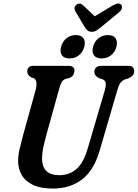

<svg xmlns="http://www.w3.org/2000/svg" viewBox="-20 -1082 798 1114"><path d="M490 -224 587.5 -556Q594.5 -581 593.8 -597.5Q593 -614 574.5 -622.5L556.5 -627.5Q540 -636.5 533.8 -644.8Q527.5 -653 527.5 -666Q527.5 -680 537.5 -690Q547.5 -700 566.5 -700H727Q743 -700 750.8 -691.5Q758.5 -683 758.5 -670Q758.5 -653 749.5 -643.8Q740.5 -634.5 723 -626.5L707 -622Q685.5 -613 676 -597.2Q666.5 -581.5 658.5 -551.5L560.5 -216Q527.5 -96.5 457.8 -42.2Q388 12 286.5 12Q214.5 12 169.8 -10Q125 -32 104.8 -69Q84.5 -106 85 -150.5Q85.5 -185 96 -226.8Q106.5 -268.5 116 -305L187.5 -562.5Q193.5 -585.5 191 -603.5Q188.5 -621.5 177.5 -627.5L161 -633Q148 -642 143 -649.2Q138 -656.5 138 -669.5Q138.5 -681.5 146.8 -690.8Q155 -700 169.5 -700H378.5Q412.5 -700 412 -671Q411.5 -658.5 405.2 -647.5Q399 -636.5 382.5 -629.5L361 -624.5Q345.5 -618.5 337.5 -604.8Q329.5 -591 323.5 -567L250.5 -305Q238.5 -260 231.5 -227.2Q224.5 -194.5 224 -168Q222 -65.5 323.5 -65.5Q383.5 -65.5 424.5 -102Q465.5 -138.5 490 -224ZM384 -743Q352.5 -743 339.2 -761.2Q326 -779.5 334.5 -810.5Q342.5 -841.5 365.8 -860Q389 -878.5 420 -878.5Q451 -878.5 464 -860Q477 -841.5 469 -810.5Q461 -780 438 -761.5Q415 -743 384 -743ZM569.5 -743Q538.5 -743 525 -761.2Q511.5 -779.5 520 -810.5Q528 -841.5 551.2 -860Q574.5 -878.5 605.5 -878.5Q637.5 -878.5 650.5 -860Q663.5 -841.5 655.5 -810.5Q647.5 -780 624.5 -761.5Q601.5 -743 569.5 -743ZM574 -931Q556 -916.5 542.8 -907Q529.5 -897.5 512.5 -897.5Q495.5 -897.5 486.2 -906.5Q477 -915.5 468 -931L418 -1015Q404.5 -1039.5 423 -1054Q442.5 -1069.5 462.5 -1051L529.5 -987.5L635.5 -1051Q669.5 -1070.5 684 -1054Q689 -1048 687.2 -1035.8Q685.5 -1023.5 672 -1012Z"/></svg>

Font: Fraunces 144pt SuperSoft SemiBold
Style: Italic
Weight: 600
Italic angle: -16°
Version: Version 1.000;[b76b70a41]